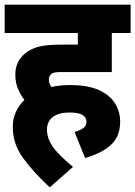

<svg xmlns="http://www.w3.org/2000/svg" viewBox="-20 -642 582 826"><path d="M301 -74Q325 -81 338.5 -91Q352 -101 352 -118Q352 -137 335 -147.5Q318 -158 279 -158Q232 -158 207 -138.5Q182 -119 182 -84Q182 -48 206 -12.5Q230 23 294 76L194 164Q121 96 78 36Q35 -24 35 -95Q35 -132 48.5 -161Q62 -190 85 -212Q69 -233 57.5 -259.5Q46 -286 46 -321Q46 -352 57.5 -374.5Q69 -397 88 -412Q112 -432 146 -441Q180 -450 247 -450H315V-500H0V-622H542V-500H461V-332H245Q224 -332 214.5 -330Q205 -328 199 -322Q190 -314 190 -299Q190 -284 201 -268Q239 -276 282 -276Q359 -276 406.5 -254Q454 -232 475.5 -196Q497 -160 497 -119Q497 -56 458.5 -20Q420 16 346 38Z"/></svg>

Font: Noto Sans Devanagari UI SemiCondensed ExtraBold
Style: Regular
Weight: 800
Width: 4
Designer: Jelle Bosma - Monotype Design Team
Foundry: Monotype Imaging Inc.
Version: Version 2.004; ttfautohint (v1.8.4.7-5d5b)